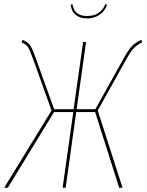

<svg xmlns="http://www.w3.org/2000/svg" viewBox="-25 -877 685 897"><path d="M381.8 -791Q348.1 -791 328.1 -807.9Q308.1 -824.7 305.2 -856L314 -856.4Q321.8 -802.2 382.3 -802.2Q443.8 -802.2 467.3 -857.4L475.6 -855Q464.8 -824.7 439.9 -807.9Q415 -791 381.8 -791ZM635.7 -690.9 639.2 -679.7Q616.2 -668 601.1 -652.8Q585.9 -637.7 566.4 -602.5L431.6 -360.8L547.4 0H531.7L419.4 -353.5H331.1L281.7 0H267.6L317.4 -353.5H227.5L11.7 0H-5.4L215.8 -360.8L130.4 -599.1Q114.3 -644 105.5 -657Q96.7 -669.9 75.7 -679.2L80.6 -690.9Q104.5 -680.7 115 -666.5Q125.5 -652.3 141.6 -606.4L228 -366.7H318.8L363.3 -680.7H377L333 -366.7H420.4L556.6 -610.8Q577.1 -647.5 593.5 -663.6Q609.9 -679.7 635.7 -690.9Z"/></svg>

Font: Fira Sans Compressed Hair
Style: Italic
Weight: 100
Width: 3
Italic angle: -8°
Designer: Carrois Corporate & Edenspiekermann AG
Foundry: Carrois Corporate GbR & Edenspiekermann AG
Version: Version 4.203;PS 004.203;hotconv 1.0.88;makeotf.lib2.5.64775